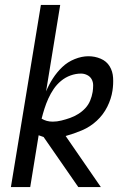

<svg xmlns="http://www.w3.org/2000/svg" viewBox="-20 -755 540 775"><path d="M296 0 156 -202Q151 -204 146 -205.5Q141 -207 136 -209L102 0H24L145 -735H223L166 -386Q177 -413 193.5 -438.5Q210 -464 231.5 -484.5Q253 -505 281.5 -516.5Q310 -528 337 -528Q363 -528 386.5 -518Q410 -508 422.5 -487.5Q435 -467 436.5 -441Q438 -415 434 -389Q429 -356 413 -324Q397 -292 370.5 -267.5Q344 -243 311 -229Q278 -215 245 -206L387 0ZM193 -264Q210 -264 228 -268.5Q246 -273 263 -279Q280 -285 296 -295Q312 -305 324.5 -318.5Q337 -332 344 -349Q351 -366 354 -384Q356 -397 356 -410.5Q356 -424 350 -435Q344 -446 332 -452Q320 -458 307 -458Q286 -458 265 -450.5Q244 -443 226.5 -428.5Q209 -414 196.5 -395.5Q184 -377 175 -357Q166 -337 159.5 -316.5Q153 -296 148 -276Q158 -270 169 -267Q180 -264 193 -264Z"/></svg>

Font: Iosevka Fixed
Style: Italic
Weight: 400
Italic angle: -9°
Monospace: yes
Designer: Belleve Invis
Foundry: Belleve Invis
Version: Version 33.2.4